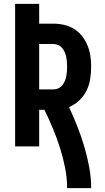

<svg xmlns="http://www.w3.org/2000/svg" viewBox="-20 -755 540 990"><path d="M326 215Q326 162 315.5 109.5Q305 57 289 6.5Q273 -44 252.5 -93Q232 -142 209 -189H182V0H58V-735H182V-633H256Q284 -633 311.5 -626.5Q339 -620 362.5 -605.5Q386 -591 403.5 -568.5Q421 -546 431.5 -520Q442 -494 446 -466.5Q450 -439 450 -411Q450 -379 445 -347.5Q440 -316 426 -287.5Q412 -259 388.5 -237Q365 -215 336 -203Q359 -153 379 -102.5Q399 -52 414.5 0.5Q430 53 440 106.5Q450 160 450 215ZM256 -294Q269 -294 281 -299.5Q293 -305 301 -315Q309 -325 314 -336.5Q319 -348 321.5 -360.5Q324 -373 325 -385.5Q326 -398 326 -411Q326 -424 325 -436.5Q324 -449 321.5 -461.5Q319 -474 314 -485.5Q309 -497 301 -507Q293 -517 281 -522.5Q269 -528 256 -528H182V-294Z"/></svg>

Font: Iosevka Term Curly Extrabold
Style: Regular
Weight: 800
Designer: Belleve Invis
Foundry: Belleve Invis
Version: Version 32.3.0